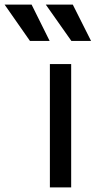

<svg xmlns="http://www.w3.org/2000/svg" viewBox="-160 -819 418 839"><path d="M58 0H151V-539H58ZM-140 -799 -29 -640H57L-22 -799ZM40 -799 152 -640H238L158 -799Z"/></svg>

Font: Mluvka Medium
Style: Regular
Weight: 500
Designer: Modified by Jiří Krblich, Original typeface by Gumpita Rahayu
Foundry: Gumpita Rahayu & Jiří Krblich
Version: Version 2.000;Glyphs 3.1.1 (3134)